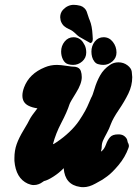

<svg xmlns="http://www.w3.org/2000/svg" viewBox="-20 -775 570 799"><path d="M332 -609.4Q317.4 -617.2 310.5 -621.6Q303.7 -626 296.9 -632.8Q290 -639.6 282.2 -645.5Q277.3 -649.4 266.1 -654.3Q254.9 -659.2 246.6 -666.5Q238.3 -673.8 233.4 -686.5Q232.4 -688.5 232.4 -689.9Q232.4 -691.4 231.9 -692.9Q231.4 -694.3 231.4 -696.3Q231.4 -698.2 231 -699.7Q230.5 -701.2 230.5 -703.1Q230.5 -721.7 242.2 -734.4Q261.7 -754.9 287.1 -754.9Q298.8 -754.9 314.5 -751Q324.2 -748 331.1 -741.2Q337.9 -734.4 340.3 -728Q342.8 -721.7 346.7 -709Q350.6 -696.3 353.5 -690.4Q363.3 -667 365.2 -628.9Q365.2 -626 365.7 -620.6Q366.2 -615.2 366.2 -613.3Q366.2 -597.7 356.4 -595.7ZM464.8 -556.6Q464.8 -534.2 447.8 -519.5Q430.7 -504.9 410.2 -504.9Q399.4 -504.9 389.6 -507.8Q379.9 -509.8 373 -518.6Q366.2 -527.3 363.3 -538.1Q360.4 -548.8 360.4 -560.5Q360.4 -584 374.5 -602.1Q388.7 -620.1 411.1 -620.1Q434.6 -620.1 449.7 -600.6Q464.8 -581.1 464.8 -556.6ZM338.9 -556.6Q338.9 -534.2 322.3 -519.5Q305.7 -504.9 284.2 -504.9Q273.4 -504.9 263.7 -507.8Q250 -511.7 242.2 -526.9Q234.4 -542 234.4 -560.5Q234.4 -584 249 -602.1Q263.7 -620.1 286.1 -620.1Q293.9 -620.1 301.3 -617.7Q308.6 -615.2 314.5 -610.8Q320.3 -606.4 324.7 -600.1Q329.1 -593.8 332.5 -586.9Q335.9 -580.1 337.4 -572.3Q338.9 -564.5 338.9 -556.6ZM402.3 -145.5Q414.1 -154.3 420.9 -173.3Q427.7 -192.4 438 -204.1Q448.2 -215.8 471.7 -215.8H476.6Q491.2 -214.8 500 -206.5Q508.8 -198.2 509.8 -190.4L511.7 -182.6Q519.5 -169.9 514.6 -159.2Q501 -121.1 473.6 -88.4Q446.3 -55.7 425.8 -41L406.2 -27.3Q404.3 -26.4 377.4 -11.2Q350.6 3.9 327.1 3.9Q318.4 3.9 313.5 2.9Q250 -5.9 245.1 -75.2Q226.6 -55.7 202.1 -40Q177.7 -24.4 163.1 -21.5Q162.1 -21.5 155.8 -16.6Q149.4 -11.7 140.1 -8.3Q130.9 -4.9 120.1 -4.9Q109.4 -4.9 95.7 -10.7Q45.9 -33.2 40 -105.5V-117.2Q40 -148.4 49.3 -174.8Q58.6 -201.2 78.1 -233.4Q97.7 -265.6 103.5 -278.3Q110.4 -292 135.7 -324.2Q114.3 -327.1 98.6 -335Q73.2 -347.7 73.2 -377Q73.2 -392.6 80.1 -411.1Q101.6 -468.8 167 -495.1Q190.4 -504.9 216.8 -504.9Q231.4 -504.9 256.3 -501Q281.2 -497.1 293 -497.1Q311.5 -494.1 316.4 -479.5Q320.3 -467.8 320.3 -454.1Q320.3 -426.8 296.4 -388.7Q272.5 -350.6 269.5 -341.8Q258.8 -308.6 235.4 -264.2Q211.9 -219.7 200.2 -174.8Q203.1 -174.8 215.8 -183.6Q245.1 -203.1 269.5 -226.6Q293.9 -250 309.6 -273.4Q325.2 -296.9 334.5 -314Q343.8 -331.1 351.1 -349.1Q358.4 -367.2 359.4 -368.2Q365.2 -377 373.5 -405.8Q381.8 -434.6 396.5 -460.9Q411.1 -487.3 437.5 -504.9Q453.1 -515.6 472.7 -515.6Q494.1 -515.6 510.3 -503.4Q526.4 -491.2 528.3 -476.6Q530.3 -460.9 530.3 -454.1Q530.3 -418.9 514.2 -385.7Q498 -352.5 474.1 -317.4Q450.2 -282.2 441.4 -258.8Q434.6 -239.3 424.3 -220.7Q414.1 -202.1 408.7 -189.9Q403.3 -177.7 403.3 -163.1Q403.3 -155.3 400.4 -146.5Q399.4 -144.5 399.9 -144.5Q400.4 -144.5 402.3 -145.5Z"/></svg>

Font: Essays1743
Style: BoldItalic
Weight: 700
Italic angle: -10°
Designer: Based on the typeface in a 1743 English translation of the essays of Montaigne.  PostScript/TrueType font designed by Jo
Version: Version 002.100